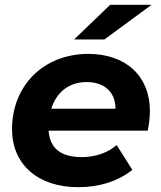

<svg xmlns="http://www.w3.org/2000/svg" viewBox="-20 -770 668 798"><path d="M610 -750H438L288 -606H414ZM347 -546C160 -546 30 -413 30 -233C30 -87 137 8 305 8C387 8 468 -14 530 -64L465 -167C428 -135 376 -117 321 -117C232 -117 187 -154 182 -227H594C599 -252 603 -280 603 -309C603 -453 504 -546 347 -546ZM340 -429C412 -429 460 -389 460 -318H193C214 -385 265 -429 340 -429Z"/></svg>

Font: AWKNG-Font
Style: Bold Italic
Weight: 700
Italic angle: -11.3°
Designer: Awakening Church
Foundry: Awakening Church
Version: Version 1.700;PS 001.700;hotconv 1.0.88;makeotf.lib2.5.64775